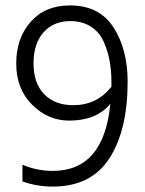

<svg xmlns="http://www.w3.org/2000/svg" viewBox="-20 -682 536 710"><path d="M452 -380Q452 -201 384.5 -96.5Q317 8 175 8Q117 8 63 -11V-73Q116 -50 175 -50Q364 -50 388 -298Q336 -236 236 -236Q158 -236 99 -294.5Q40 -353 40 -447Q40 -541 93.5 -601.5Q147 -662 239 -662Q347 -662 399.5 -581Q452 -500 452 -380ZM251 -293Q338 -293 392 -361V-380Q392 -467 362 -531Q346 -565 314.5 -584.5Q283 -604 240 -604Q178 -604 141 -562.5Q104 -521 104 -447.5Q104 -374 143.5 -333.5Q183 -293 251 -293Z"/></svg>

Font: Hind Mysuru Light
Style: Regular
Weight: 300
Designer: Manushi Parikh, Hitesh Malaviya
Foundry: Indian Type Foundry
Version: Version 0.703;PS 1.0;hotconv 1.0.86;makeotf.lib2.5.63406